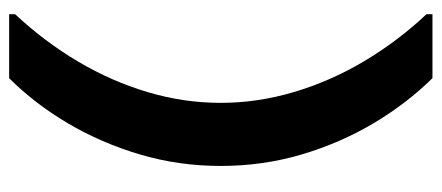

<svg xmlns="http://www.w3.org/2000/svg" viewBox="-293 -543 966 420"><g transform="rotate(-90 190.0 -333.0)"><path d="M229 130Q173 73 130 0.5Q87 -72 62 -156.5Q37 -241 37 -333Q37 -425 62 -509.5Q87 -594 130 -667Q173 -740 229 -796H369V-783Q309 -719 265.5 -645.5Q222 -572 198.5 -493Q175 -414 175 -333Q175 -253 198.5 -173.5Q222 -94 265.5 -20.5Q309 53 369 117V130Z"/></g></svg>

Font: DM Sans 9pt 36pt ExtraBold
Style: Regular
Weight: 800
Version: Version 4.004;gftools[0.9.30]